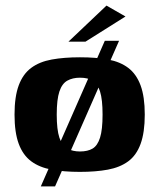

<svg xmlns="http://www.w3.org/2000/svg" viewBox="-20 -609 570 687"><path d="M126 58 355 -463H406L177 58ZM266 6Q209 6 165 -2Q121 -10 91.5 -32Q62 -54 47 -94.5Q32 -135 32 -199Q32 -263 47 -303.5Q62 -344 91.5 -366Q121 -388 165 -396Q209 -404 266 -404Q324 -404 367 -396Q410 -388 439 -366Q468 -344 483 -303.5Q498 -263 498 -199Q498 -135 483 -94Q468 -53 438.5 -31.5Q409 -10 366 -2Q323 6 266 6ZM266 -67Q294 -67 311.5 -77.5Q329 -88 338 -116.5Q347 -145 347 -199Q347 -253 338 -281.5Q329 -310 311.5 -320.5Q294 -331 266 -331Q240 -331 221 -320.5Q202 -310 192.5 -281.5Q183 -253 183 -199Q183 -145 192.5 -116.5Q202 -88 221 -77.5Q240 -67 266 -67ZM225 -460 361 -589 429 -550 286 -460Z"/></svg>

Font: r_Genos
Style: Bold
Weight: 700
Designer: Robert E. Leuschke
Foundry: Robert E. Leuschke
Version: Version 2.000;June 29, 2024;FontCreator 14.0.0.2814 32-bit